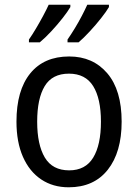

<svg xmlns="http://www.w3.org/2000/svg" viewBox="-20 -786 586 816"><path d="M497 -269Q497 -139 438 -64.5Q379 10 272 10Q205 10 155 -23.5Q105 -57 77.5 -119.5Q50 -182 50 -269Q50 -402 108.5 -474Q167 -546 274 -546Q375 -546 436 -474.5Q497 -403 497 -269ZM138 -269Q138 -171 170.5 -116.5Q203 -62 274 -62Q343 -62 376 -116Q409 -170 409 -269Q409 -367 376 -420Q343 -473 273 -473Q202 -473 170 -420Q138 -367 138 -269ZM443 -756Q432 -737 409.5 -708.5Q387 -680 361 -652Q335 -624 314 -606H267V-618Q281 -638 297.5 -665Q314 -692 328 -719Q342 -746 351 -766H443ZM279 -756Q268 -737 246 -709Q224 -681 198 -653Q172 -625 149 -606H103V-618Q117 -638 133 -665Q149 -692 163.5 -719Q178 -746 187 -766H279Z"/></svg>

Font: Noto Sans Sinhala SemiCondensed
Style: Regular
Weight: 400
Width: 4
Designer: Jelle Bosma - Monotype Design Team
Foundry: Monotype Imaging Inc.
Version: Version 2.006; ttfautohint (v1.8.4.7-5d5b)